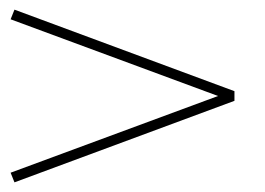

<svg xmlns="http://www.w3.org/2000/svg" viewBox="-20 -429 550 398"><path d="M466 -240V-220L10 -51L2 -71L432 -230L2 -389L10 -409Z"/></svg>

Font: Elsie Swash Caps Black
Style: Regular
Weight: 900
Designer: Alejandro Inler
Foundry: Alejandro Inler
Version: 1.003